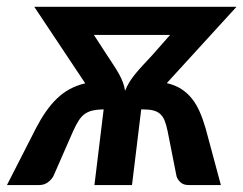

<svg xmlns="http://www.w3.org/2000/svg" viewBox="-52 -532 700 552"><path d="M243 -217.5H246L219.5 0H327.5L354 -217.5H358.5C369.8 -217.5 379.5 -216.6 387.5 -214.8C395.5 -212.9 402.2 -209.7 407.8 -205C413.2 -200.3 417.7 -194 421 -186C424.3 -178 427.3 -167.5 430 -154.5L455.5 -25.5C457.5 -18.8 461.3 -12.9 467 -7.8C472.7 -2.6 480.3 0 490 0H583L539 -163.5C534 -180.8 528.3 -196.7 522 -211C515.7 -225.3 508.2 -237.9 499.5 -248.8C490.8 -259.6 480.7 -268.8 469 -276.2C457.3 -283.8 443.5 -289.3 427.5 -293L628 -512.5H537H534H140.5H137.5H46.5L193 -292.5C176.3 -288.5 161.3 -282.8 148 -275.5C134.7 -268.2 122.4 -259.1 111.2 -248.2C100.1 -237.4 89.6 -224.9 79.8 -210.8C69.9 -196.6 60.5 -180.8 51.5 -163.5L-32 0H60.5C70.2 0 78.5 -2.6 85.5 -7.8C92.5 -12.9 97.8 -18.8 101.5 -25.5L158 -154.5C163.7 -167.2 169.2 -177.6 174.5 -185.8C179.8 -193.9 185.8 -200.2 192.2 -204.8C198.8 -209.2 206.1 -212.4 214.2 -214.2C222.4 -216.1 232 -217.2 243 -217.5ZM257 -371.5 218 -431.5H437L384 -371.5C374.7 -361.5 366.1 -352.2 358.2 -343.8C350.4 -335.2 343.3 -327.2 337 -319.5C330.7 -311.8 325.1 -304.1 320.2 -296.2C315.4 -288.4 311.2 -280 307.5 -271C306.2 -280 304 -288.4 301 -296.2C298 -304.1 294.3 -311.8 290 -319.5C285.7 -327.2 280.8 -335.2 275.2 -343.8C269.8 -352.2 263.7 -361.5 257 -371.5Z"/></svg>

Font: Lato
Style: Bold Italic
Weight: 700
Italic angle: -7°
Designer: Lukasz Dziedzic
Foundry: tyPoland Lukasz Dziedzic
Version: Version 2.007; 2014-02-27